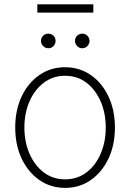

<svg xmlns="http://www.w3.org/2000/svg" viewBox="-20 -868 609 899"><path d="M284.7 11.7Q217.3 11.7 164.6 -24.9Q111.8 -61.5 81.5 -125.2Q51.3 -189 51.3 -271Q51.3 -353 81.5 -416.7Q111.8 -480.5 164.6 -516.8Q217.3 -553.2 284.7 -553.2Q352.1 -553.2 404.8 -516.8Q457.5 -480.5 487.8 -416.5Q518.1 -352.5 518.1 -271Q518.1 -189 487.8 -125.2Q457.5 -61.5 405 -24.9Q352.5 11.7 284.7 11.7ZM284.7 -28.3Q342.3 -28.3 385 -60.8Q427.7 -93.3 451.4 -148.2Q475.1 -203.1 475.1 -271Q475.1 -338.4 451.2 -393.3Q427.2 -448.2 384.8 -480.7Q342.3 -513.2 284.7 -513.2Q228 -513.2 185.1 -480.7Q142.1 -448.2 118.2 -393.3Q94.2 -338.4 94.2 -271Q94.2 -203.1 118.2 -148.2Q142.1 -93.3 184.8 -60.8Q227.5 -28.3 284.7 -28.3ZM206.1 -642.1Q192.4 -642.1 182.1 -652.3Q171.9 -662.6 171.9 -676.3Q171.9 -690.9 182.1 -700.7Q192.4 -710.4 206.1 -710.4Q220.7 -710.4 230.5 -700.7Q240.2 -690.9 240.2 -676.3Q240.2 -662.6 230.5 -652.3Q220.7 -642.1 206.1 -642.1ZM364.7 -642.1Q351.1 -642.1 341.1 -652.3Q331.1 -662.6 331.1 -676.3Q331.1 -690.9 341.1 -700.7Q351.1 -710.4 364.7 -710.4Q379.4 -710.4 389.2 -700.7Q398.9 -690.9 399.4 -676.3Q398.9 -662.6 389.2 -652.3Q379.4 -642.1 364.7 -642.1ZM417 -847.7V-809.1H154.8V-847.7Z"/></svg>

Font: Inter Tight ExtraLight
Style: Regular
Weight: 250
Designer: Rasmus Andersson
Foundry: rsms
Version: Version 3.004